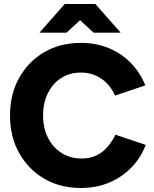

<svg xmlns="http://www.w3.org/2000/svg" viewBox="-20 -926 767 958"><path d="M384 12Q280 12 200.5 -34.5Q121 -81 75.5 -162.5Q30 -244 30 -350Q30 -456 75.5 -537.5Q121 -619 200.5 -665.5Q280 -712 384 -712Q460 -712 523.5 -685.5Q587 -659 633.5 -611Q680 -563 705 -500L554 -449Q539 -484 513.5 -510Q488 -536 455.5 -550Q423 -564 384 -564Q329 -564 286 -537Q243 -510 219 -461.5Q195 -413 195 -350Q195 -287 219.5 -238.5Q244 -190 287.5 -162.5Q331 -135 387 -135Q428 -135 460 -150Q492 -165 515.5 -192Q539 -219 556 -254L707 -203Q683 -139 636 -90.5Q589 -42 525 -15Q461 12 384 12ZM447 -763 304 -895V-906H456L582 -763ZM177 -763 303 -906H455V-895L312 -763Z"/></svg>

Font: Figtree ExtraBold
Style: Regular
Weight: 800
Designer: Erik Kennedy
Foundry: Erik Kennedy
Version: Version 2.002